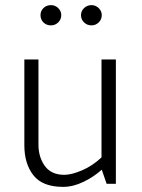

<svg xmlns="http://www.w3.org/2000/svg" viewBox="-20 -717 553 749"><path d="M377 -658Q377 -641 365 -629.5Q353 -618 337 -618Q320 -618 308 -629.5Q296 -641 296 -658Q296 -674 308 -685.5Q320 -697 337 -697Q353 -697 365 -685.5Q377 -674 377 -658ZM219 -658Q219 -641 207 -629.5Q195 -618 179 -618Q161 -618 149.5 -629.5Q138 -641 138 -658Q138 -674 149.5 -685.5Q161 -697 179 -697Q195 -697 207 -685.5Q219 -674 219 -658ZM432 -485V0H396L377 -55Q346 -27 305.5 -7.5Q265 12 226 12Q146 12 110.5 -33Q75 -78 75 -150V-485H130V-153Q130 -104 155 -69.5Q180 -35 231 -35Q259 -35 300 -52.5Q341 -70 376 -103V-485Z"/></svg>

Font: Palanquin ExtraLight
Style: Regular
Weight: 275
Designer: Pria Ravichandran
Version: Version 1.001